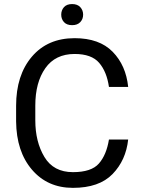

<svg xmlns="http://www.w3.org/2000/svg" viewBox="-20 -907 691 937"><path d="M511.7 -226.1H605.5Q594.7 -125 529.3 -57.6Q463.9 9.8 335.9 9.8Q211.9 9.8 136 -78.9Q60.1 -167.5 58.6 -314.5V-390.6Q58.6 -540 135.5 -630.4Q212.4 -720.7 344.2 -720.7Q464.8 -720.7 529.8 -654.3Q594.7 -587.9 605.5 -482.9H511.7Q501 -557.1 463.9 -600.3Q426.8 -643.6 344.2 -643.6Q250 -643.6 201.2 -574.2Q152.3 -504.9 152.3 -391.6V-319.8Q152.3 -214.8 196.8 -140.9Q241.2 -66.9 335.9 -66.9Q425.8 -66.9 462.6 -108.9Q499.5 -150.9 511.7 -226.1ZM332 -887.2Q357.9 -887.2 371.8 -872.1Q385.7 -856.9 385.7 -835.4Q385.7 -814 371.8 -799.1Q357.9 -784.2 332 -784.2Q305.7 -784.2 292.2 -799.1Q278.8 -814 278.8 -835.4Q278.8 -856.9 292.2 -872.1Q305.7 -887.2 332 -887.2Z"/></svg>

Font: Roboto21382017
Style: Regular
Weight: 400
Designer: Christian Robertson
Foundry: Google
Version: Version 2.138; 2017